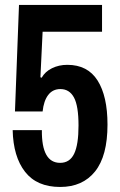

<svg xmlns="http://www.w3.org/2000/svg" viewBox="-20 -741 482 770"><path d="M221.2 8.8Q127.9 8.8 80.6 -51.8Q33.2 -112.3 30.8 -219.2H147.9Q146.5 -87.9 221.2 -87.9Q259.8 -87.9 277.3 -124.3Q294.9 -160.6 294.9 -237.8Q294.9 -316.4 276.6 -350.1Q258.3 -383.8 222.2 -383.8Q191.4 -383.8 173.3 -360.1Q155.3 -336.4 150.9 -293.9H40L56.2 -721.2H389.2V-613.8H150.9L142.1 -431.2L147 -429.2Q161.1 -454.1 188.7 -467.5Q216.3 -481 250 -481Q331.5 -481 371.3 -418.2Q411.1 -355.5 411.1 -241.2Q411.1 -115.7 361.3 -53.5Q311.5 8.8 221.2 8.8Z"/></svg>

Font: Lumene Sans Condensed
Style: Bold
Weight: 600
Width: 3
Designer: Deni Anggara
Version: Version 1.003;Glyphs 3.1.2 (3151)